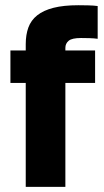

<svg xmlns="http://www.w3.org/2000/svg" viewBox="-20 -726 405 746"><path d="M80 0H234V-403.7H349.5V-530H234V-540Q234 -557 246.9 -567.7Q259.8 -578.3 294.5 -578.3Q309.5 -578.3 327 -577.8Q344.5 -577.3 359.5 -575.3V-702.5Q344.8 -704.7 322.2 -705.2Q299.5 -705.7 284.5 -705.7Q227.4 -705.7 188 -695.7Q148.7 -685.7 124.6 -666.5Q100.5 -647.3 90.2 -619.1Q80 -590.9 80 -554.5V-530H20.5V-403.7H80Z"/></svg>

Font: Golos Text VF
Style: Regular
Weight: 400
Designer: A.Korolkova, Vitaly Kuzmin
Foundry: ParaType Ltd
Version: Version 2.005